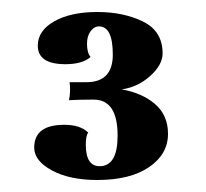

<svg xmlns="http://www.w3.org/2000/svg" viewBox="-20 -776 343 320"><path d="M260 -553Q260 -519 228.5 -497.5Q197 -476 142 -476Q96 -476 66.5 -492Q37 -508 37 -530Q37 -568 87 -568Q114 -568 127 -555Q123 -550 123 -535Q123 -499 146 -499Q176 -499 176 -550Q176 -610 136 -610Q112 -610 95 -609Q98 -624 96 -639H124Q168 -639 168 -685Q168 -732 145 -732Q137 -732 131 -724Q125 -716 125 -703Q125 -688 131 -681Q117 -669 89 -669Q43 -669 43 -700Q43 -725 70.5 -740.5Q98 -756 142 -756Q186 -756 218.5 -740Q251 -724 251 -687Q251 -668 230.5 -649.5Q210 -631 183 -627Q217 -621 238.5 -602.5Q260 -584 260 -553Z"/></svg>

Font: GFS Artemisia
Style: Bold
Weight: 700
Designer: Designed by Takis Katsoulidis.
Foundry: Designed by Takis Katsoulidis.
Version: Version 1.0